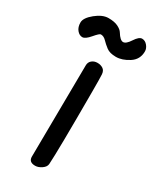

<svg xmlns="http://www.w3.org/2000/svg" viewBox="-230 -684 604 737"><g transform="rotate(30 72.0 -316.0)"><path d="M87 -606Q103 -580 116 -580Q129 -580 144.5 -604Q160 -628 173.5 -628Q187 -628 197 -616Q207 -604 207 -591Q207 -555 177.5 -536Q148 -517 120.5 -517Q93 -517 78 -528.5Q63 -540 52 -551.5Q41 -563 28 -563Q22 -563 3 -540.5Q-16 -518 -29 -518Q-42 -518 -52.5 -530.5Q-63 -543 -63 -563.5Q-63 -584 -33.5 -608Q-4 -632 22.5 -632Q49 -632 65 -624Q81 -616 87 -606ZM61 0Q33 0 33 -24L37 -431Q37 -445 47 -453.5Q57 -462 71.5 -462Q86 -462 96.5 -455Q107 -448 108 -431.5Q109 -415 109 -358Q109 -91 105 -33Q104 -20 89.5 -10Q75 0 61 0Z"/></g></svg>

Font: Patrick Hand SC
Style: Regular
Weight: 400
Designer: Patrick Wagesreiter
Foundry: Patrick Wagesreiter
Version: Version 1.003;PS 001.003;hotconv 1.0.70;makeotf.lib2.5.58329